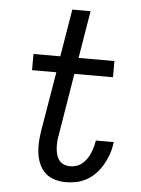

<svg xmlns="http://www.w3.org/2000/svg" viewBox="-53 -777 606 827"><g transform="rotate(5 250.0 -363.5)"><path d="M263 8Q238 8 214.5 1Q191 -6 174 -21.5Q157 -37 147.5 -58.5Q138 -80 134.5 -104.5Q131 -129 132.5 -154Q134 -179 138 -204L181 -460H76V-530H192L226 -735H305L271 -530H426V-460H259L215 -192Q212 -178 211 -163.5Q210 -149 211 -135Q212 -121 215.5 -107.5Q219 -94 227 -83.5Q235 -73 247.5 -67.5Q260 -62 275 -62Q288 -62 301.5 -66Q315 -70 326 -79Q337 -88 345.5 -99.5Q354 -111 359.5 -124Q365 -137 369 -150Q373 -163 375 -176Q375 -177 375.5 -178.5Q376 -180 376 -182H454Q453 -180 453 -177.5Q453 -175 452 -173Q449 -149 441 -127Q433 -105 421 -84Q409 -63 392 -44.5Q375 -26 353.5 -14Q332 -2 309 3Q286 8 263 8Z"/></g></svg>

Font: Iosevka Curly Oblique
Style: Regular
Weight: 400
Italic angle: -9°
Monospace: yes
Designer: Belleve Invis
Foundry: Belleve Invis
Version: Version 11.1.0; ttfautohint (v1.8.3)